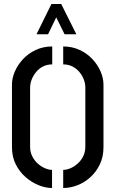

<svg xmlns="http://www.w3.org/2000/svg" viewBox="-20 -938 566 963"><path d="M163 -766 238 -918H287L363 -766H304L262 -851L221 -766ZM297 5V-86Q314 -86 333 -94Q352 -102 369 -117Q386 -132 397 -153.5Q408 -175 408 -202V-498Q408 -519 400.5 -539Q393 -559 378.5 -576.5Q364 -594 343.5 -604.5Q323 -615 297 -615V-705Q342 -705 379.5 -687.5Q417 -670 443.5 -641.5Q470 -613 484.5 -579.5Q499 -546 499 -514V-200Q499 -151 480.5 -113Q462 -75 432.5 -48.5Q403 -22 367.5 -8.5Q332 5 297 5ZM241 5Q209 5 174 -9Q139 -23 108.5 -49.5Q78 -76 59 -114Q40 -152 40 -200V-514Q40 -546 54.5 -579.5Q69 -613 95.5 -641.5Q122 -670 159.5 -687.5Q197 -705 242 -705V-615Q216 -615 195.5 -604.5Q175 -594 160.5 -576Q146 -558 138.5 -538Q131 -518 131 -498V-202Q131 -175 142 -153.5Q153 -132 170 -117Q187 -102 206 -94Q225 -86 241 -86Z"/></svg>

Font: Stick No Bills ExtraLight Medium
Style: Regular
Weight: 500
Version: Version 2.000